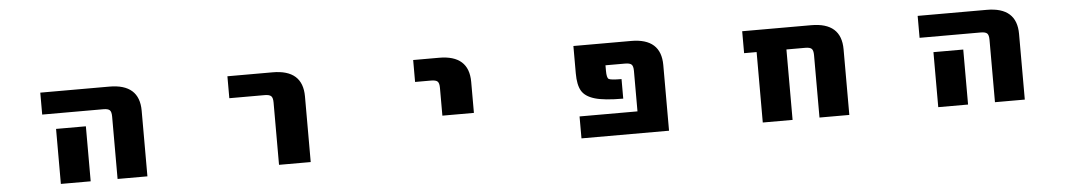

<svg xmlns="http://www.w3.org/2000/svg" viewBox="-33 -806 6066 1090"><g transform="rotate(-5 3000.0 -261.0)"><path d="M208 -399.4V-524.4H601.6Q772.5 -524.4 772.5 -372.1V2H602.5V-353.5Q602.5 -380.9 592.8 -390.1Q583 -399.4 556.6 -399.4ZM449.2 -311.5V-163.1V2H279.3V-163.1V-311.5Z M1274.4 -399.4V-524.4H1532.2Q1703.1 -524.4 1703.1 -372.1V2H1522.5V-353.5Q1522.5 -380.9 1512.2 -390.1Q1502 -399.4 1475.6 -399.4Z M2333 -399.4V-524.4H2480.5Q2650.4 -524.4 2650.4 -372.1V-195.3H2470.7V-353.5Q2470.7 -380.9 2460.9 -390.1Q2451.2 -399.4 2423.8 -399.4Z M3745.1 2H3246.1V-123H3576.2V-353.5Q3576.2 -380.9 3566.4 -390.1Q3556.6 -399.4 3529.3 -399.4H3418V-368.2Q3418 -329.1 3428.7 -321.3Q3439.5 -313.5 3502 -313.5V-202.1Q3393.6 -202.1 3339.8 -218.3Q3286.1 -234.4 3266.1 -268.6Q3246.1 -302.7 3246.1 -368.2V-524.4H3575.2Q3745.1 -524.4 3745.1 -372.1Z M4602.5 -353.5Q4602.5 -380.9 4592.8 -390.1Q4583 -399.4 4556.6 -399.4H4449.2V2H4279.3V-399.4H4208V-524.4H4601.6Q4772.5 -524.4 4772.5 -372.1V2H4602.5Z M5208 -399.4V-524.4H5601.6Q5772.5 -524.4 5772.5 -372.1V2H5602.5V-353.5Q5602.5 -380.9 5592.8 -390.1Q5583 -399.4 5556.6 -399.4ZM5449.2 -311.5V-163.1V2H5279.3V-163.1V-311.5Z"/></g></svg>

Font: GenEi Gothic M Heavy
Style: Regular
Weight: 800
Designer: o_tamon (Modified); [Source Han Sans]
Ryoko NISHIZUKA  (kana & ideographs); Paul D. Hunt (Latin, Greek & Cyrillic); Wenl
Version: Version 1.1a;Original Version 1.004